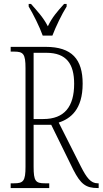

<svg xmlns="http://www.w3.org/2000/svg" viewBox="-20 -951 519 971"><path d="M196 -771H245C262 -816 293 -880 317 -918V-931H304C269 -892 244 -864 222 -818C198 -864 171 -892 137 -931H125V-918C148 -880 180 -816 196 -771ZM34 0H229V-24H207C160 -24 150 -35 150 -108V-320H239L351 -92C388 -20 414 0 474 0H479V-24H474C439 -24 418 -52 389 -109L277 -331C337 -351 398 -397 398 -528C398 -651 344 -714 211 -714H34V-690H51C98 -690 109 -679 109 -606V-108C109 -35 98 -24 51 -24H34ZM199 -349H150V-684H214C317 -684 355 -627 355 -527C355 -412 306 -349 199 -349Z"/></svg>

Font: Noto Serif Sinhala ExtraCondensed ExtraLight
Style: Regular
Weight: 200
Width: 2
Designer: Jelle Bosma - Monotype Design Team
Foundry: Monotype Imaging Inc.
Version: Version 2.007